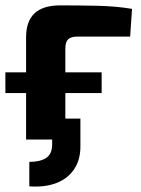

<svg xmlns="http://www.w3.org/2000/svg" viewBox="-22 -519 524 714"><path d="M87 174V83Q127 83 149.5 68.5Q172 54 172 17V0H110V-78H277V26Q277 77 252.5 112Q228 147 185.5 162.5Q143 178 87 174ZM-2 -173V-250H356V-173ZM202 -499Q269 -499 339.5 -497.5Q410 -496 469 -486L462 -383H267Q242 -383 231.5 -373Q221 -363 221 -338V0H75V-380Q75 -440 106.5 -469.5Q138 -499 202 -499Z"/></svg>

Font: Exo 2
Style: Bold
Weight: 700
Designer: Natanael Gama
Foundry: Natanael Gama
Version: Version 2.010